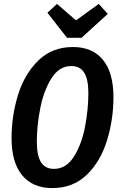

<svg xmlns="http://www.w3.org/2000/svg" viewBox="-20 -945 616 980"><path d="M559 -450Q559 -334 526 -227.5Q493 -121 423 -53Q353 15 247 15Q147 15 93 -50.5Q39 -116 39 -239Q39 -354 72 -460.5Q105 -567 175.5 -636Q246 -705 352 -705Q452 -705 505.5 -639.5Q559 -574 559 -450ZM168 -222Q168 -149 190 -116Q212 -83 255 -83Q318 -83 357.5 -146Q397 -209 414 -298Q431 -387 431 -469Q431 -541 409.5 -574.5Q388 -608 344 -608Q282 -608 242.5 -545Q203 -482 185.5 -392.5Q168 -303 168 -222ZM484 -925 530 -874 396 -752H322L222 -880L271 -925L368 -841Z"/></svg>

Font: Fira Sans Extra Condensed Medium
Style: Italic
Weight: 500
Width: 3
Italic angle: -8°
Designer: Carrois Corporate & Edenspiekermann AG
Foundry: Carrois Corporate GbR & Edenspiekermann AG
Version: Version 4.203